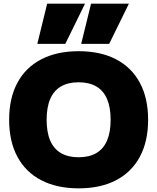

<svg xmlns="http://www.w3.org/2000/svg" viewBox="-20 -1020 860 1050"><path d="M577 -780H424L478 -1000H685ZM337 -780H184L238 -1000H445ZM410 10Q291 10 205.5 -34.5Q120 -79 75 -163Q30 -247 30 -365Q30 -483 75 -567Q120 -651 205.5 -695.5Q291 -740 410 -740Q530 -740 615 -695.5Q700 -651 745 -567Q790 -483 790 -365Q790 -247 745 -163Q700 -79 615 -34.5Q530 10 410 10ZM410 -160Q468 -160 507 -183Q546 -206 565.5 -251.5Q585 -297 585 -365Q585 -433 565.5 -478.5Q546 -524 507 -547Q468 -570 410 -570Q352 -570 313 -547Q274 -524 254.5 -478.5Q235 -433 235 -365Q235 -297 254.5 -251.5Q274 -206 313 -183Q352 -160 410 -160Z"/></svg>

Font: M PLUS 1 Black
Style: Regular
Weight: 900
Designer: Coji Morishita
Foundry: UNDERFOREST DESIGN
Version: Version 1.001